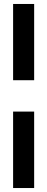

<svg xmlns="http://www.w3.org/2000/svg" viewBox="-20 -745 238 967"><path d="M46 -341V-725H152V-341ZM46 202V-183H152V202Z"/></svg>

Font: Archivo ExtraCondensed ExtraBold
Style: Regular
Weight: 800
Width: 2
Designer: Hector Gatti
Foundry: Omnibus-Type
Version: Version 2.001